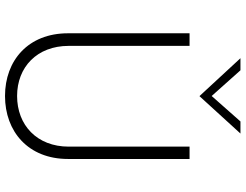

<svg xmlns="http://www.w3.org/2000/svg" viewBox="-124 -824 956 747"><g transform="rotate(90 353.5 -450.0)"><path d="M452 -908 353 -796 253 -908H206L353 -749H354L499 -908ZM158 -240V-710H109V-237C109 -82 215 8 353 8C491 8 598 -82 598 -237V-710H550V-240C550 -116 466 -39 353 -39C241 -39 158 -116 158 -240Z"/></g></svg>

Font: Sulaf Light
Style: Regular
Weight: 300
Designer: Bandar Raffah (Arabic) and Santiago Orozco (Latin)
Foundry: Caramella and Typemade
Version: Version 1.005;PS 001.005;hotconv 1.0.88;makeotf.lib2.5.64775